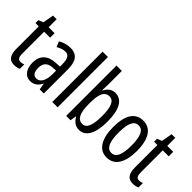

<svg xmlns="http://www.w3.org/2000/svg" viewBox="-0 -1401 2051 2051"><g transform="rotate(45 1025.5 -375.0)"><path d="M197 -62C158 -62 148 -89 148 -143V-469H238V-537H148V-658H93L71 -535L17 -513V-469H67V-133C67 -37 99 10 170 10C200 10 224 4 245 -6V-72C229 -66 213 -62 197 -62Z M472 -547C421 -547 374 -534 332 -508L358 -447C396 -469 429 -480 459 -480C510 -480 531 -442 531 -360V-325L470 -322C357 -317 293 -256 293 -150C293 -65 330 10 413 10C469 10 508 -18 536 -74H538L550 0H612V-362C612 -480 573 -547 472 -547ZM484 -263 532 -266V-212C532 -114 497 -56 441 -56C400 -56 376 -86 376 -152C376 -222 411 -259 484 -263Z M821 0V-760H740V0Z M1031 -543V-760H950V0H1016L1027 -68H1032C1062 -14 1101 10 1152 10C1251 10 1306 -90 1306 -269C1306 -450 1251 -546 1149 -546C1100 -546 1061 -520 1032 -466H1028C1029 -496 1031 -522 1031 -543ZM1131 -475C1195 -475 1223 -406 1223 -270C1223 -126 1193 -60 1132 -60C1064 -60 1031 -124 1031 -257V-276C1031 -390 1050 -475 1131 -475Z M1750 -269C1750 -452 1684 -547 1570 -547C1446 -547 1389 -446 1389 -269C1389 -101 1449 10 1568 10C1693 10 1750 -102 1750 -269ZM1472 -269C1472 -407 1501 -476 1570 -476C1637 -476 1668 -407 1668 -269C1668 -130 1637 -61 1570 -61C1502 -61 1472 -132 1472 -269Z M1989 -62C1950 -62 1940 -89 1940 -143V-469H2030V-537H1940V-658H1885L1863 -535L1809 -513V-469H1859V-133C1859 -37 1891 10 1962 10C1992 10 2016 4 2037 -6V-72C2021 -66 2005 -62 1989 -62Z"/></g></svg>

Font: Noto Sans Gujarati ExtraCondensed
Style: Regular
Weight: 400
Width: 2
Designer: Jelle Bosma - Monotype Design Team, Universal Thirst
Foundry: Monotype Imaging Inc.
Version: Version 2.106